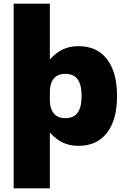

<svg xmlns="http://www.w3.org/2000/svg" viewBox="-20 -780 681 1040"><path d="M54 240V-760H250V-460H252Q286 -497 322.5 -513.5Q359 -530 405 -530Q505 -530 559.5 -459.5Q614 -389 614 -260Q614 -131 559.5 -60.5Q505 10 405 10Q359 10 322.5 -6.5Q286 -23 252 -60H250V240ZM334 -140Q379 -140 400.5 -169.5Q422 -199 422 -260Q422 -321 400.5 -350.5Q379 -380 334 -380Q305 -380 286.5 -368Q268 -356 259 -334Q250 -312 250 -280V-240Q250 -209 259 -186.5Q268 -164 286.5 -152Q305 -140 334 -140Z"/></svg>

Font: M PLUS 2 Thin Black
Style: Regular
Weight: 900
Version: Version 1.001